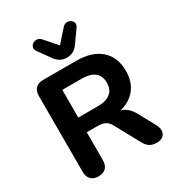

<svg xmlns="http://www.w3.org/2000/svg" viewBox="-220 -1086 1135 1231"><g transform="rotate(-30 347.0 -470.0)"><path d="M147 8.5Q110.8 8.5 91.4 -11.8Q72 -32 72 -68.2V-629Q72 -666.2 91.9 -685.6Q111.8 -705 148 -705H391Q508.5 -705 572.4 -648.2Q636.2 -591.5 636.2 -490.2Q636.2 -424.2 607.4 -376.4Q578.5 -328.5 523.9 -302.9Q469.2 -277.2 391 -277.2L399.5 -293.2H438.5Q480.2 -293.2 511.6 -273.1Q543 -253 565.8 -210.5L630.8 -90.5Q644.5 -66.2 643.4 -43.4Q642.2 -20.5 625.9 -6Q609.5 8.5 577.5 8.5Q546 8.5 526 -4.8Q506 -18 490.8 -46L393.5 -224.8Q378 -254 355.9 -264.2Q333.8 -274.5 301.2 -274.5H221.8V-68.2Q221.8 -32 203 -11.8Q184.2 8.5 147 8.5ZM221.8 -383.2H364.5Q427.2 -383.2 459.8 -408.9Q492.2 -434.5 492.2 -486.2Q492.2 -537 459.8 -562.6Q427.2 -588.2 364.5 -588.2H221.8ZM351.5 -752Q326 -752 305.1 -763Q284.2 -774 268 -796.8L202.2 -888.5Q191 -904.2 195 -918.9Q199 -933.5 212.6 -942Q226.2 -950.5 242.8 -949.1Q259.2 -947.8 273 -932.2L351.5 -842.5L430.8 -932.2Q444.5 -947.8 461.1 -949.1Q477.8 -950.5 490.9 -942Q504 -933.5 508 -919.2Q512 -905 500.8 -888.5L435.8 -796.8Q419.8 -774 398.8 -763Q377.8 -752 351.5 -752Z"/></g></svg>

Font: Nunito ExtraLight
Style: Regular
Weight: 200
Designer: Vernon Adams
Foundry: Vernon Adams
Version: Version 3.602;April 4, 2023;FontCreator 14.0.0.2856 64-bit